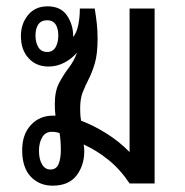

<svg xmlns="http://www.w3.org/2000/svg" viewBox="-20 -579 583 606"><path d="M146 7Q104 7 77 -21.5Q50 -50 50 -105Q50 -155 77.5 -184.5Q105 -214 147 -214Q151 -214 155 -214Q153 -231 153 -251Q153 -292 167 -318Q181 -344 197.5 -365.5Q214 -387 223 -413Q207 -394 183.5 -381.5Q160 -369 133 -369Q94 -369 70 -395.5Q46 -422 46 -465Q46 -504 68.5 -531.5Q91 -559 130 -559Q172 -559 191.5 -530Q211 -501 211 -465V-462Q222 -476 227 -500Q232 -524 232 -552H279Q283 -527 285.5 -505Q288 -483 288 -457Q288 -409 279.5 -380Q271 -351 260.5 -330.5Q250 -310 241.5 -289Q233 -268 233 -237Q233 -229 233.5 -219Q234 -209 236 -198Q276 -183 316.5 -157.5Q357 -132 389 -99V-552H468V0H389Q359 -45 321.5 -75Q284 -105 244 -123Q245 -118 245.5 -113Q246 -108 246 -102Q246 -57 221.5 -25Q197 7 146 7ZM129 -415Q147 -415 155.5 -430Q164 -445 164 -467Q164 -489 155.5 -502Q147 -515 129 -515Q110 -515 101 -502Q92 -489 92 -467Q92 -445 101 -430Q110 -415 129 -415ZM139 -44Q158 -44 165 -61.5Q172 -79 172 -105Q172 -120 171 -134Q170 -148 168 -159Q156 -163 144 -163Q123 -163 113 -145.5Q103 -128 103 -103Q103 -77 112.5 -60.5Q122 -44 139 -44Z"/></svg>

Font: Noto Sans Thai Looped Condensed
Style: Regular
Weight: 400
Width: 3
Designer: Sasikarn Vongin, Ben Mitchell
Foundry: The Fontpad Ltd
Version: Version 1.001; ttfautohint (v1.8.4.7-5d5b)